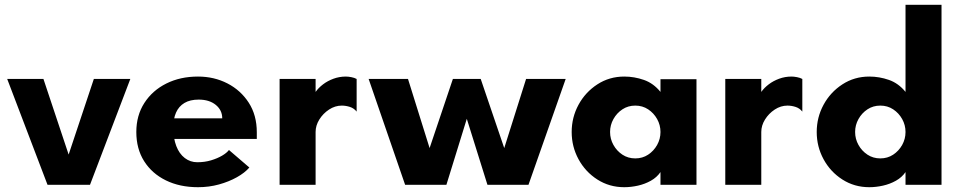

<svg xmlns="http://www.w3.org/2000/svg" viewBox="-20 -770 4003 800"><path d="M178 0 10 -441H161L266 -126L371 -441H523L355 0Z M805 10Q729 10 671 -18.5Q613 -47 580.5 -98.5Q548 -150 548 -220Q548 -289 581.5 -341Q615 -393 673 -422Q731 -451 805 -451Q872 -451 927.5 -422.5Q983 -394 1016.5 -342Q1050 -290 1050 -219V-191H677V-277H906Q906 -311 879 -333Q852 -355 808 -355Q772 -355 748.5 -341Q725 -327 713.5 -301Q702 -275 702 -239Q702 -194 714.5 -161.5Q727 -129 750 -111.5Q773 -94 802 -94Q833 -94 859.5 -102Q886 -110 905.5 -121.5Q925 -133 934 -145L1019 -72Q1000 -50 967 -31.5Q934 -13 892.5 -1.5Q851 10 805 10Z M1145 0V-441H1295V-387Q1307 -404 1326 -418.5Q1345 -433 1369.5 -442Q1394 -451 1421 -451Q1431 -451 1444 -448.5Q1457 -446 1466 -441V-305Q1455 -319 1438 -324.5Q1421 -330 1404 -330Q1376 -330 1351 -313.5Q1326 -297 1310.5 -272Q1295 -247 1295 -220V0Z M1668 0 1516 -441H1680L1770 -153L1867 -441H1983L2081 -153L2172 -441H2337L2182 0H2011L1925 -275L1840 0Z M2581 10Q2519 10 2469 -22Q2419 -54 2390.5 -106.5Q2362 -159 2362 -220Q2362 -281 2390.5 -333.5Q2419 -386 2469 -418.5Q2519 -451 2581 -451Q2623 -451 2663 -437Q2703 -423 2732 -387V-440H2882V0H2732V-53Q2717 -31 2692 -17Q2667 -3 2638 3.5Q2609 10 2581 10ZM2627 -110Q2657 -110 2680.5 -125.5Q2704 -141 2718 -166Q2732 -191 2732 -220Q2732 -249 2718 -274Q2704 -299 2680.5 -314.5Q2657 -330 2627 -330Q2597 -330 2573.5 -314.5Q2550 -299 2536 -274Q2522 -249 2522 -220Q2522 -191 2536 -166Q2550 -141 2573.5 -125.5Q2597 -110 2627 -110Z M3002 0V-441H3152V-387Q3164 -404 3183 -418.5Q3202 -433 3226.5 -442Q3251 -451 3278 -451Q3288 -451 3301 -448.5Q3314 -446 3323 -441V-305Q3312 -319 3295 -324.5Q3278 -330 3261 -330Q3233 -330 3208 -313.5Q3183 -297 3167.5 -272Q3152 -247 3152 -220V0Z M3602 10Q3540 10 3490 -22Q3440 -54 3411.5 -106.5Q3383 -159 3383 -220Q3383 -281 3411.5 -333.5Q3440 -386 3490 -418.5Q3540 -451 3602 -451Q3644 -451 3684 -437Q3724 -423 3753 -387V-750H3903V0H3753V-53Q3738 -31 3713 -17Q3688 -3 3659 3.5Q3630 10 3602 10ZM3648 -110Q3678 -110 3701.5 -125.5Q3725 -141 3739 -166Q3753 -191 3753 -220Q3753 -249 3739 -274Q3725 -299 3701.5 -314.5Q3678 -330 3648 -330Q3618 -330 3594.5 -314.5Q3571 -299 3557 -274Q3543 -249 3543 -220Q3543 -191 3557 -166Q3571 -141 3594.5 -125.5Q3618 -110 3648 -110Z"/></svg>

Font: Teachers
Style: Bold
Weight: 700
Designer: Alfredo Marco Pradil, Chank Diesel
Version: Version 1.001